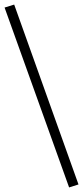

<svg xmlns="http://www.w3.org/2000/svg" viewBox="-38 -764 363 839"><path d="M264 55 -18 -731 24 -744 305 42Z"/></svg>

Font: Nunito Sans 10pt SemiExpanded ExtraLight
Style: Regular
Weight: 250
Width: 6
Designer: Vernon Adams
Foundry: Vernon Adams
Version: Version 3.101;gftools[0.9.27]